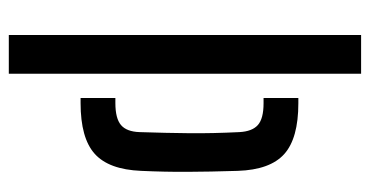

<svg xmlns="http://www.w3.org/2000/svg" viewBox="-222 -618 840 436"><g transform="rotate(90 198.0 -400.0)"><path d="M59.5 0V-800H147.5V0ZM202.5 -163V-242H214Q249 -242 264 -254.8Q279 -267.5 280 -297Q282 -357.5 282.5 -410Q283 -462.5 280 -523.5Q278.5 -552.5 264 -565.5Q249.5 -578.5 214.5 -578.5H202.5V-657.5H214.5Q294 -657.5 329.8 -625.5Q365.5 -593.5 368 -520Q370 -456 370.2 -405.2Q370.5 -354.5 368 -300.5Q365 -227 329.2 -195Q293.5 -163 214 -163Z"/></g></svg>

Font: Big Shoulders Stencil Text Medium
Style: Regular
Weight: 500
Designer: Patric King
Foundry: XO Type Co
Version: Version 1.000